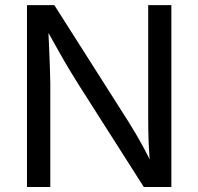

<svg xmlns="http://www.w3.org/2000/svg" viewBox="-20 -748 793 768"><path d="M87.9 0V-727.5H197.3L493.2 -262.2Q504.9 -244.1 521.5 -215.8Q538.1 -187.5 557.4 -151.9Q576.7 -116.2 595.2 -75.7H582Q577.6 -117.7 575.7 -156Q573.7 -194.3 573.2 -226.6Q572.8 -258.8 572.8 -281.2V-727.5H665.5V0H555.2L291.5 -414.1Q273.4 -442.9 255.1 -473.4Q236.8 -503.9 213.4 -545.7Q189.9 -587.4 155.3 -648.9H172.4Q174.8 -594.7 176.8 -548.8Q178.7 -502.9 179.9 -468.8Q181.2 -434.6 181.2 -415V0Z"/></svg>

Font: Adwaita Sans
Style: Regular
Weight: 400
Designer: Rasmus Andersson
Foundry: rsms
Version: Version 4.001;git-9221beed3